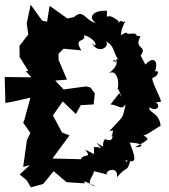

<svg xmlns="http://www.w3.org/2000/svg" viewBox="-36 -770 720 820"><path d="M78 0 96 30 148 16 193 -39 248 8 324 13C330 4 307 -4 374 26C320 16 365 -16 365 -39C368 -38 425 -25 423 -23C403 -36 469 -69 464 -13C516 -76 500 -17 527 -103C483 -50 512 -102 496 -87C539 -76 553 -72 518 -161C572 -160 586 -142 541 -141C596 -174 612 -174 568 -196C576 -180 611 -211 650 -233C643 -292 598 -286 602 -312C649 -281 655 -350 603 -328L652 -336C649 -358 598 -443 620 -439C644 -449 643 -474 626 -464C643 -515 616 -530 585 -494C568 -524 554 -565 552 -517C611 -582 529 -552 564 -614C516 -623 581 -630 495 -625C501 -605 527 -649 481 -620C479 -657 514 -693 491 -675C471 -695 467 -650 471 -679C413 -729 420 -669 421 -724C355 -727 340 -691 374 -673C330 -677 322 -736 280 -697L252 -691L176 -745L165 -677L144 -682L95 -750L78 -670L85 -623L47 -574L48 -526L85 -467L74 -466L98 -440L-16 -441L-13 -330L19 -336L94 -353L68 -258L63 -246L94 -202L79 -172L63 -57L92 -65L48 -25ZM473 -372 436 -324C473 -321 480 -297 501 -324C484 -258 497 -282 432 -211C481 -210 449 -258 442 -183C437 -223 463 -153 413 -176C391 -152 424 -128 377 -161C402 -125 407 -142 365 -142C367 -94 369 -116 328 -130C360 -92 319 -116 310 -90L188 -93L261 -192L229 -204L190 -277L232 -337L288 -283L309 -321L364 -324L369 -371L351 -396L332 -401L236 -388L200 -426L250 -430L214 -515V-540L235 -562L311 -555C276 -613 332 -585 323 -620C381 -603 382 -554 355 -589C383 -532 437 -573 416 -594C454 -573 447 -547 468 -517C444 -519 483 -501 445 -509C454 -521 486 -503 429 -457C469 -480 477 -397 462 -384C466 -387 464 -409 483 -355Z"/></svg>

Font: Asimov Aggro
Style: Medium
Weight: 500
Designer: Google
Version: Version 2.000980; 2014